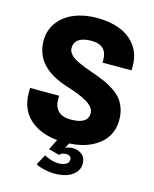

<svg xmlns="http://www.w3.org/2000/svg" viewBox="-137 -840 910 1137"><g transform="rotate(15 317.5 -272.0)"><path d="M375.5 32.7Q407.2 32.7 431.4 51Q455.6 69.3 455.6 107.4Q455.6 140.6 433.8 163.6Q412.1 186.5 379.9 196.5Q347.7 206.5 309.1 206.5Q277.8 206.5 243.2 198.5Q208.5 190.4 193.4 180.2L227.5 116.7Q242.2 125 266.8 133.3Q291.5 141.6 314.9 141.6Q343.3 141.6 360.8 131.8Q378.4 122.1 378.4 104Q378.4 90.3 370.1 83.5Q361.8 76.7 348.1 76.7Q317.9 76.7 307.1 92.8L241.2 75.2L272.5 10.7Q164.6 0 101.3 -58.6Q38.1 -117.2 38.1 -218.3V-246.1H216.3V-222.2Q216.3 -177.7 242.2 -152.6Q268.1 -127.4 317.9 -127.4Q423.8 -127.4 423.8 -193.8Q423.8 -212.4 410.9 -229Q397.9 -245.6 373 -260Q348.1 -274.4 318.6 -286.1Q289.1 -297.9 249 -310.1Q43 -374.5 43 -537.6Q43 -602.5 79.3 -651.1Q115.7 -699.7 177.2 -724.6Q238.8 -749.5 315.9 -749.5Q396.5 -749.5 458 -724.9Q519.5 -700.2 555.7 -649.9Q591.8 -599.6 591.8 -529.3V-502H414.1V-521Q414.1 -563 390.4 -586.4Q366.7 -609.9 317.9 -609.9Q268.1 -609.9 241.2 -591.8Q214.4 -573.7 214.4 -538.1Q214.4 -522.9 222.9 -509.8Q231.4 -496.6 243.7 -486.8Q255.9 -477.1 279.5 -466.1Q303.2 -455.1 322.5 -447.5Q341.8 -439.9 376 -428.2Q419.4 -413.1 450.4 -399.2Q481.4 -385.3 511 -365.5Q540.5 -345.7 558.3 -323Q576.2 -300.3 586.9 -269Q597.7 -237.8 597.7 -199.7Q597.7 -106 529.1 -50.3Q460.4 5.4 346.7 11.7L330.6 43Q348.1 32.7 375.5 32.7Z"/></g></svg>

Font: Epilogue ExtraBold
Style: Regular
Weight: 800
Designer: Tyler Finck
Foundry: Etcetera Type Co
Version: Version 2.112